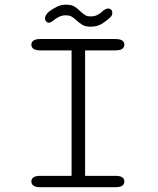

<svg xmlns="http://www.w3.org/2000/svg" viewBox="-20 -782 659 802"><path d="M149 0Q129.5 0 120.2 -6.2Q111 -12.5 111 -23.5Q111 -35.5 120.2 -41.5Q129.5 -47.5 149 -47.5H279V-571.5H149Q129.5 -571.5 120.2 -577.8Q111 -584 111 -595.5Q111 -606.5 120.2 -612.8Q129.5 -619 149 -619H461.5Q481.5 -619 490.5 -612.8Q499.5 -606.5 499.5 -595.5Q499.5 -584 490.5 -577.8Q481.5 -571.5 461.5 -571.5H335.5V-47.5H461.5Q481.5 -47.5 490.5 -41.5Q499.5 -35.5 499.5 -23.5Q499.5 -12.5 490.5 -6.2Q481.5 0 461.5 0ZM359 -670.5Q336.5 -670.5 323.5 -678.5Q310.5 -686.5 298.5 -698Q288 -707.5 279 -712.8Q270 -718 255 -718Q239.5 -718 227.5 -712.2Q215.5 -706.5 206.5 -699Q200.5 -694 194.5 -690.5Q188.5 -687 184 -687Q178 -687 173 -692.5Q168 -698 168 -705.5Q168 -718.5 184.5 -733.5Q197.5 -743.5 216 -753Q234.5 -762.5 255.5 -762.5Q278.5 -762.5 291 -754.8Q303.5 -747 315.5 -735Q325.5 -725.5 334.8 -719.5Q344 -713.5 359 -713.5Q374.5 -713.5 386 -719.2Q397.5 -725 405.5 -732.5Q412 -739 418.8 -742.8Q425.5 -746.5 432 -746.5Q439 -746.5 444 -742Q449 -737.5 449 -728.5Q449 -718.5 443.5 -713Q433.5 -701.5 411.2 -686Q389 -670.5 359 -670.5Z"/></svg>

Font: Sono Monospace Light
Style: Regular
Weight: 300
Version: Version 2.112